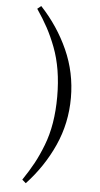

<svg xmlns="http://www.w3.org/2000/svg" viewBox="-62 -828 532 1017"><g transform="rotate(5 204.0 -319.0)"><path d="M95.2 134.8Q129.4 84 153.1 40.3Q176.8 -3.4 198.2 -58.8Q219.7 -114.3 230.5 -179.2Q241.2 -244.1 241.2 -318.8Q241.2 -393.6 230.5 -458.7Q219.7 -523.9 198.5 -579.6Q177.2 -635.3 153.3 -679.4Q129.4 -723.6 95.2 -773.9L115.2 -790Q207 -691.9 260.5 -572.5Q314 -453.1 314 -318.8Q314 -184.6 260.5 -65.4Q207 53.7 115.2 151.9Z"/></g></svg>

Font: Dihjauti S
Style: Bold
Weight: 700
Designer: T. Christopher White
Version: Version 3.0.0